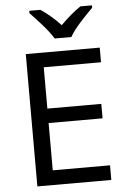

<svg xmlns="http://www.w3.org/2000/svg" viewBox="-62 -988 679 1032"><g transform="rotate(-5 278.0 -472.0)"><path d="M259 -784H349C373 -829 436 -893 474 -931V-944H412C377 -921 339 -888 303 -852C270 -888 231 -921 196 -944H136V-931C172 -893 233 -829 259 -784ZM496 0V-79H187V-334H478V-412H187V-635H496V-714H97V0Z"/></g></svg>

Font: Noto Sans Hebrew Droid Medium
Style: Regular
Weight: 500
Designer: Monotype Design Team
Foundry: Monotype Imaging Inc.
Version: Version 1.100